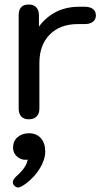

<svg xmlns="http://www.w3.org/2000/svg" viewBox="-20 -520 481 853"><path d="M63 -37V-453Q63 -500 108 -500Q129 -500 141 -487.5Q153 -475 153 -453V-402Q219 -490 332 -490H356Q380 -490 393 -480Q406 -470 406 -451Q406 -433 392.5 -423Q379 -413 356 -413H326Q247 -413 201 -366.5Q155 -320 155 -240V-37Q155 -15 142.5 -2.5Q130 10 108 10Q86 10 74.5 -2.5Q63 -15 63 -37ZM37 290Q37 277 54 262Q98 223 103 189L94 190Q71 190 54.5 174.5Q38 159 38 136Q38 107 58 89.5Q78 72 109 72Q142 72 161.5 94Q181 116 181 153Q181 188 158 226.5Q135 265 97 294Q73 313 60 313Q52 313 44 305Q37 298 37 290Z"/></svg>

Font: Kodchasan Medium
Style: Regular
Weight: 500
Designer: Katatrad Aksorn Co.,Ltd.
Foundry: Cadson Demak Co.,Ltd.
Version: Version 1.000; ttfautohint (v1.6)